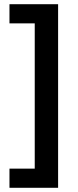

<svg xmlns="http://www.w3.org/2000/svg" viewBox="-20 -734 370 912"><path d="M25 67H145V-623H25V-714H256V158H25Z"/></svg>

Font: Noto Sans Bassa Vah SemiBold
Style: Regular
Weight: 600
Designer: Monotype Design Team
Foundry: Monotype Imaging Inc.
Version: Version 2.002; ttfautohint (v1.8.4.7-5d5b)